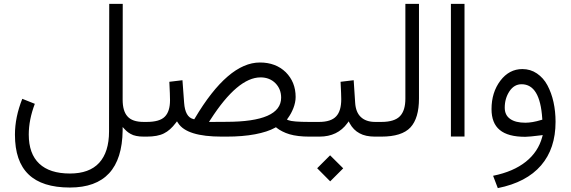

<svg xmlns="http://www.w3.org/2000/svg" viewBox="-20 -703 2936 988"><path d="M159.2 -168.8 94.7 -194.5C69.5 -131.5 56.9 -70 56.9 -10.1C56.9 81.6 80.1 149.6 127 194.5C173.3 239.3 244.3 262 339.5 262C518.4 262 608.6 164.2 611.1 -31.7V-49.4C618.6 -40.8 625.7 -33.8 631.2 -28.7C636.8 -23.7 643.3 -18.6 651.9 -14.1C660.5 -9.1 670 -5.5 681.1 -3.5C692.2 -1 705.3 0 720.4 0H734.5V-75.6H719.4C680.1 -75.6 652.4 -85.1 635.8 -104.3C619.1 -122.9 611.1 -151.6 611.1 -190.4L611.6 -683.1H542.1L541.1 -26.7C541.1 44.3 523.9 98.2 490.2 135C456.4 171.8 406 189.9 340.1 189.9C270 189.9 217.6 172.8 181.9 139C146.1 105.3 128 55.4 128 -10.6C128 -61.5 138.5 -114.4 159.2 -168.8Z M1144.1 -76.1 1069.5 -75.6H1055.4L1063 -87.2C1156.2 -232.2 1242.3 -304.8 1320.9 -304.8C1351.6 -304.8 1377.3 -294.7 1397 -275.1C1416.6 -255.4 1426.7 -230.2 1426.7 -200.5C1426.7 -117.4 1332.5 -76.1 1144.1 -76.1ZM982.4 -93.7 979.3 -89.2 973.8 -90.7C946.6 -97.7 931 -125.4 927.5 -173.8L918.9 -290.2L851.4 -282.1C853.9 -234.3 854.9 -203 854.9 -187.4C854.9 -148.6 845.8 -120.4 828.2 -102.8C810.6 -84.6 779.3 -75.6 734.5 -75.6H715.4V0H735C772.3 0 802 -5.5 823.7 -16.6C845.3 -27.2 865.5 -45.3 884.1 -70L890.7 -78.6L896.7 -69.5C926.4 -23.2 1001 0 1120.4 0H1146.1C1201 0 1249.9 -4 1292.7 -12.1C1335 -20.2 1369.3 -31.2 1395.5 -45.8L1400 -48.4L1403.5 -45.3C1412.1 -38.3 1422.2 -32.2 1433.2 -26.7C1443.8 -21.2 1456.4 -16.1 1470 -12.1C1483.6 -8.1 1499.2 -5 1516.4 -3C1533 -1 1551.1 0 1570.8 0H1584.9V-75.6H1570.8C1514.4 -75.6 1479.1 -78.6 1465 -84.1L1456.4 -87.7L1462 -95.7C1467.5 -103.3 1473 -111.8 1477.6 -120.4C1482.1 -129 1486.1 -137.5 1489.7 -146.6C1493.2 -155.7 1496.2 -165.2 1498.2 -175.3C1500.3 -184.9 1501.3 -194.5 1501.3 -204C1501.3 -255.4 1484.1 -297.7 1450.4 -331.5C1416.1 -364.7 1371.8 -381.4 1317.4 -381.4C1208.1 -381.4 1096.2 -285.6 982.4 -93.7Z M1612.1 162.7 1679.1 230.2 1746.1 163.2 1678.6 96.2ZM1920.9 0V-75.6H1910.8C1879.1 -75.6 1854.4 -84.1 1836.8 -100.8C1819.1 -117.4 1809.6 -142.1 1807.6 -174.3L1800 -290.2L1732.5 -282.1C1735 -235.3 1736 -205.5 1736 -192.4C1736 -152.6 1727.5 -122.9 1709.8 -104.3C1692.2 -85.1 1662.5 -75.6 1621.7 -75.6H1566.2V0H1624.2C1686.1 0 1734 -23.2 1767.3 -69L1774.3 -78.6L1779.8 -68C1792.4 -45.3 1809.1 -28.2 1830.2 -17.1C1850.9 -5.5 1877.6 0 1909.8 0Z M1902.3 0H1942.1C2012.6 0 2062.5 -15.6 2092.2 -47.4C2121.4 -79.1 2136 -128.5 2136 -196V-683.1H2066V-195.5C2066 -154.7 2056.9 -124.9 2038.3 -105.3C2019.6 -85.6 1987.4 -75.6 1942.6 -75.6H1902.3Z M2300.3 -683.1V-0.5H2370.3V-683.1Z M2761.7 -6.5 2772.8 -8.1 2769.8 3C2756.2 52.9 2728.5 95.2 2686.1 129C2643.3 163.2 2587.4 187.4 2517.4 201.5L2541.6 265C2640.3 245.3 2714.4 206 2764.2 148.1C2814.1 90.2 2838.8 15.6 2838.8 -76.1C2838.8 -111.8 2835.3 -145.6 2828.2 -177.8C2821.2 -209.6 2810.6 -238.3 2797 -264C2783.4 -289.7 2765.2 -309.8 2743.1 -324.9C2720.9 -340.1 2695.7 -347.6 2668 -347.6C2622.7 -347.6 2584.9 -327.5 2554.7 -287.7C2524.4 -247.4 2509.3 -198.5 2509.3 -141.6C2509.3 -93.2 2523.4 -57.4 2551.6 -34.3C2579.8 -10.6 2623.7 1 2682.6 1C2696.2 1 2722.4 -1.5 2761.7 -6.5ZM2770.3 -93.2 2770.8 -87.2 2764.7 -85.6C2734 -76.1 2706.8 -71.5 2683.1 -71.5C2649.4 -71.5 2623.2 -78.1 2605 -91.2C2586.4 -104.3 2577.3 -123.4 2577.3 -149.1C2577.3 -180.9 2585.4 -208.6 2601.5 -233.2C2617.6 -257.4 2638.3 -269.5 2664 -269.5C2727.5 -269.5 2762.7 -210.6 2770.3 -93.2Z"/></svg>

Font: Vazir FD Light
Style: Regular
Weight: 300
Foundry: DejaVu fonts team - Redesigned by Saber Rastikerdar
Version: Version 21.10;October 20, 2019;FontCreator 12.0.0.2547 64-bi